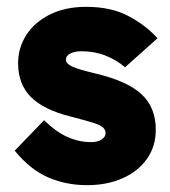

<svg xmlns="http://www.w3.org/2000/svg" viewBox="-20 -526 497 562"><path d="M235 16Q174 16 121.5 -6.5Q69 -29 23 -85L109 -174Q144 -140 177.5 -125Q211 -110 247 -110Q265 -110 277 -117.5Q289 -125 289 -136Q289 -146 281.5 -153Q274 -160 251.5 -167Q229 -174 186 -185Q107 -205 70 -242.5Q33 -280 33 -341Q33 -386 57 -423.5Q81 -461 126 -483.5Q171 -506 232 -506Q305 -506 356 -479Q407 -452 441 -414L346 -329Q322 -350 289.5 -363Q257 -376 219 -376Q199 -376 186 -369.5Q173 -363 173 -351Q173 -340 190.5 -331.5Q208 -323 263 -310Q354 -288 395 -249.5Q436 -211 436 -146Q436 -98 410.5 -61.5Q385 -25 339.5 -4.5Q294 16 235 16Z"/></svg>

Font: Gabarito ExtraBold
Style: Regular
Weight: 800
Designer: Leandro Assis / Alvaro Franca / Felipe Casaprima
Foundry: Naipe Foundry
Version: Version 1.000